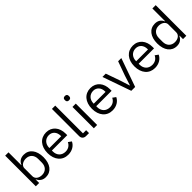

<svg xmlns="http://www.w3.org/2000/svg" viewBox="263 -2003 3279 3279"><g transform="rotate(-45 1902.5 -364.0)"><path d="M85 0H165V-84H169C200 -20 249 12 320 12C449 12 530 -93 530 -258C530 -423 449 -528 320 -528C249 -528 196 -497 169 -432H165V-740H85ZM298 -60C225 -60 165 -98 165 -165V-357C165 -414 225 -456 298 -456C388 -456 444 -394 444 -302V-214C444 -122 388 -60 298 -60Z M859 12C956 12 1030 -36 1063 -106L1006 -147C979 -90 929 -58 864 -58C768 -58 711 -125 711 -214V-238H1082V-276C1082 -422 997 -528 859 -528C719 -528 627 -422 627 -258C627 -94 719 12 859 12ZM859 -461C941 -461 996 -400 996 -309V-298H711V-305C711 -395 772 -461 859 -461Z M1370 0V-70H1294V-740H1214V-83C1214 -35 1244 0 1299 0Z M1526 -637C1560 -637 1575 -655 1575 -682V-695C1575 -722 1560 -740 1526 -740C1492 -740 1477 -722 1477 -695V-682C1477 -655 1492 -637 1526 -637ZM1486 0H1566V-516H1486Z M1930 12C2027 12 2101 -36 2134 -106L2077 -147C2050 -90 2000 -58 1935 -58C1839 -58 1782 -125 1782 -214V-238H2153V-276C2153 -422 2068 -528 1930 -528C1790 -528 1698 -422 1698 -258C1698 -94 1790 12 1930 12ZM1930 -461C2012 -461 2067 -400 2067 -309V-298H1782V-305C1782 -395 1843 -461 1930 -461Z M2484 0 2666 -516H2589L2497 -260L2441 -84H2436L2380 -260L2290 -516H2210L2391 0Z M2955 12C3052 12 3126 -36 3159 -106L3102 -147C3075 -90 3025 -58 2960 -58C2864 -58 2807 -125 2807 -214V-238H3178V-276C3178 -422 3093 -528 2955 -528C2815 -528 2723 -422 2723 -258C2723 -94 2815 12 2955 12ZM2955 -461C3037 -461 3092 -400 3092 -309V-298H2807V-305C2807 -395 2868 -461 2955 -461Z M3640 0H3720V-740H3640V-432H3636C3609 -497 3556 -528 3485 -528C3356 -528 3275 -423 3275 -258C3275 -93 3356 12 3485 12C3556 12 3605 -20 3636 -84H3640ZM3507 -60C3417 -60 3361 -122 3361 -214V-302C3361 -394 3417 -456 3507 -456C3580 -456 3640 -414 3640 -357V-165C3640 -98 3580 -60 3507 -60Z"/></g></svg>

Font: IBM Plex Devanagari
Style: Regular
Weight: 400
Designer: Mike Abbink, Paul van der Laan, Pieter van Rosmalen, Erin McLaughlin
Foundry: Bold Monday
Version: Version 1.0